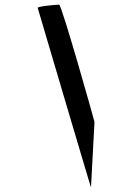

<svg xmlns="http://www.w3.org/2000/svg" viewBox="-20 -759 526 825"><path d="M142 -725C142 -725 372 54 371 46L386 -235C385 -242 245 -739 234 -739C223 -739 140 -732 142 -725Z"/></svg>

Font: Ampere
Style: SCIta
Weight: 400
Version: Version 1